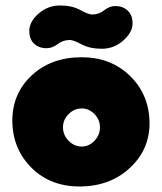

<svg xmlns="http://www.w3.org/2000/svg" viewBox="-20 -680 591 701"><path d="M275 1Q385 -1 456.5 -69Q528 -137 526 -236Q523 -338 452.5 -405Q382 -472 275 -471Q165 -470 94.5 -403.5Q24 -337 25 -236Q27 -134 96.5 -66Q166 2 275 1ZM325 -166Q305 -145 278 -145Q251 -145 230.5 -166Q210 -187 210 -215Q210 -243 230.5 -263.5Q251 -284 278 -284Q305 -284 325 -263.5Q345 -243 345 -215Q345 -187 325 -166ZM150 -504Q171 -504 190.5 -519Q210 -534 235 -534Q248 -534 278 -518Q308 -502 352 -502Q396 -502 430 -532Q464 -562 464 -595Q464 -625 446 -641.5Q428 -658 401 -658Q380 -658 360.5 -642.5Q341 -627 316 -627Q303 -627 273 -643.5Q243 -660 199 -660Q155 -660 121 -630.5Q87 -601 87 -567Q87 -537 104.5 -520.5Q122 -504 150 -504Z"/></svg>

Font: Cherry Bomb
Style: Regular
Weight: 400
Designer: satsuyako
Foundry: satsuyako
Version: Version 4.0